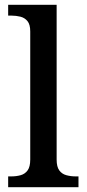

<svg xmlns="http://www.w3.org/2000/svg" viewBox="-20 -780 362 800"><path d="M14 0V-45H27Q48 -45 66 -50Q84 -55 95 -70Q106 -85 106 -115V-649Q106 -678 94.5 -692Q83 -706 65 -710.5Q47 -715 27 -715H14V-760H216V-115Q216 -85 227 -70Q238 -55 256.5 -50Q275 -45 295 -45H307V0Z"/></svg>

Font: Noto Serif Thai Medium
Style: Regular
Weight: 500
Version: Version 2.001